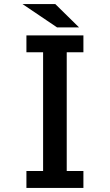

<svg xmlns="http://www.w3.org/2000/svg" viewBox="-20 -899 540 944"><path d="M109.9 -725.1H390.1V-642.1H308.1V-58.1H390.1V24.9H109.9V-58.1H191.9V-642.1H109.9ZM252 -878.9 368.7 -764.2H260.7L90.8 -878.9Z"/></svg>

Font: BIZ UDGothic
Style: Bold
Weight: 700
Monospace: yes
Designer: TypeBank Co., Ltd.
Foundry: Morisawa Inc.
Version: Version 1.05